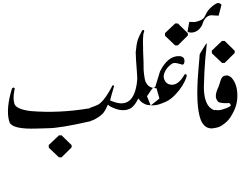

<svg xmlns="http://www.w3.org/2000/svg" viewBox="-20 -851 1632 1271"><path d="M370.1 44.9H387.7L454.1 109.9V124.5L387.7 190.4H370.1L303.2 127L302.2 109.4Z M573.7 -134.3 578.1 -135.7 606.9 -101.6 581.5 -49.3Q578.6 -48.3 575.7 -47.9Q375.5 -2 294.4 -2Q270 -2 223.6 0Q64.5 5.9 43.5 -40.5Q22.5 -100.1 42 -198.7Q48.3 -229.5 59.1 -264.6Q66.4 -273.9 71.3 -270.5Q73.7 -268.6 77.6 -267.6Q78.1 -267.1 74.7 -249Q64.5 -199.7 75.7 -162.6Q89.8 -127.4 183.1 -115.7Q373.5 -100.1 573.7 -134.3ZM578.6 0ZM0 0Z M884.3 -214.8Q884.3 -214.8 930.7 -390.6Q932.6 -362.8 935.1 -348.6Q939 -320.3 942.9 -311.5Q960 -273.4 995.6 -269Q1007.3 -267.6 1008.3 -267.1H1016.1L1035.2 -198.7L980.5 -154.8H973.1Q949.2 -154.8 932.6 -165.5Q911.6 -173.8 884.3 -214.8ZM930.2 -439 930.7 -390.6Q925.3 -269 896.5 -202.1Q877.4 -159.2 849.6 -136.7Q793 -101.6 708.5 -147Q701.2 -152.8 693.8 -158.2Q674.8 -112.8 658.7 -97.7Q634.8 -74.2 598.1 -56.6Q597.7 -56.2 579.1 -50.3L548.8 -95.7L576.2 -137.2Q616.2 -151.4 627.4 -157.2Q659.7 -173.8 698.2 -237.8Q716.8 -268.6 722.2 -281.2Q724.6 -287.1 729 -286.6Q731.9 -286.1 733.4 -284.7Q735.4 -282.7 734.9 -280.3Q733.4 -273.4 726.1 -249Q715.3 -213.9 709 -186L729.5 -178.2Q865.7 -126.5 887.2 -310.5Q887.2 -322.8 888.7 -334.5Q888.2 -338.4 888.2 -342.3Q887.2 -353.5 885.7 -382.8L880.9 -448.2Q880.9 -448.2 879.9 -468.8Q877.9 -499.5 878.4 -505.4Q882.8 -556.6 891.6 -585.9Q898.4 -607.4 920.4 -648.4Q923.3 -653.8 929.7 -652.3Q934.6 -651.9 934.6 -643.6Q934.6 -641.6 933.6 -639.6Q927.2 -627.4 926.8 -595.2Q925.8 -570.3 927.2 -542Q927.7 -522 927.2 -517.1Q927.2 -517.1 930.2 -439Z M1139.6 -695.8H1157.2L1223.6 -630.9V-616.2L1157.2 -550.3H1139.6L1072.8 -613.8L1071.8 -631.3Z M977.1 -154.3 984.4 -153.3Q993.2 -153.8 1002.9 -154.3Q1027.8 -155.3 1078.1 -177.7Q1109.4 -191.4 1142.6 -226.6Q1194.8 -281.7 1214.8 -342.8Q1217.8 -351.6 1213.9 -358.4Q1204.1 -362.3 1200.2 -355.5Q1157.7 -281.2 1106.4 -291Q1080.1 -295.9 1068.4 -322.3Q1064 -332.5 1063.5 -342.8Q1062.5 -364.3 1081.1 -392.6Q1093.8 -412.1 1119.1 -429.7Q1131.8 -438.5 1163.1 -429.7Q1186.5 -422.9 1187.5 -422.9Q1199.7 -422.9 1201.2 -445.3Q1202.6 -468.8 1182.6 -476.6Q1174.8 -479.5 1163.1 -479.5Q1089.8 -479.5 1039.1 -377.9L1011.2 -286.6Q1008.8 -269.5 993.2 -269Q988.8 -269 953.1 -213.9Z M1199.2 400.4ZM1400.9 -821.3Q1415 -831.1 1424.3 -831.1Q1433.1 -831.1 1444.8 -822.3Q1446.8 -820.8 1444.8 -813.5L1427.2 -747.1L1378.4 -750Q1335.4 -747.1 1317.9 -684.6Q1300.3 -652.3 1274.9 -641.6Q1256.3 -633.8 1238.8 -635.7Q1217.3 -637.7 1222.2 -646.5L1232.9 -706.1L1271 -705.1Q1323.2 -716.8 1334.5 -740.2Q1351.1 -774.4 1357.9 -782.2Q1376.5 -804.7 1400.9 -821.3Z M1343.8 -11.2Q1360.4 -1 1381.8 -1H1389.2L1443.8 -44.9L1416 -120.1H1408.2Q1408.2 -120.1 1404.8 -120.1Q1366.7 -129.9 1348.1 -169.9Q1324.2 -220.7 1331.1 -320.3Q1331.5 -339.4 1333 -370.6Q1335.9 -441.9 1349.1 -563.5L1348.1 -564.5Q1348.6 -564 1346.7 -563Q1345.2 -562 1340.8 -556.2Q1327.6 -535.6 1307.1 -501Q1302.2 -493.2 1301.8 -490.2L1300.8 -475.6L1293.9 -394.5Q1272.5 -149.9 1309.6 -55.7Q1320.8 -27.8 1343.8 -11.2Z M1449.7 -580.1H1467.3L1533.7 -515.1V-500.5L1467.3 -434.6H1449.7L1382.8 -498L1381.8 -515.6Z M1389.6 -2H1390.1L1395 -2.9Q1426.3 -5.9 1448.7 -20.5Q1487.8 -45.9 1507.3 -78.1Q1532.7 -119.1 1541.5 -149.4Q1552.2 -185.5 1551.3 -223.6Q1549.3 -299.8 1510.3 -338.9Q1506.3 -342.8 1494.6 -348.6Q1487.3 -352.1 1479 -351.6Q1472.7 -351.1 1466.3 -349.6Q1449.7 -345.7 1440.9 -320.3Q1436 -306.6 1428.2 -280.3Q1407.7 -238.3 1408.7 -212.9Q1409.7 -192.4 1424.3 -177.7Q1434.1 -168 1479 -168Q1485.8 -168 1497.6 -168.9Q1502.9 -165 1506.3 -158.2L1508.3 -154.3Q1505.4 -144.5 1476.1 -134.3Q1441.9 -122.1 1435.1 -122.1L1416.5 -121.6Q1413.1 -121.6 1403.8 -123.5Q1403.8 -123.5 1403.3 -123.5Q1384.8 -98.1 1365.7 -72.8Z"/></svg>

Font: Urdu Khush Khati
Style: Regular
Weight: 400
Version: Version 001.500